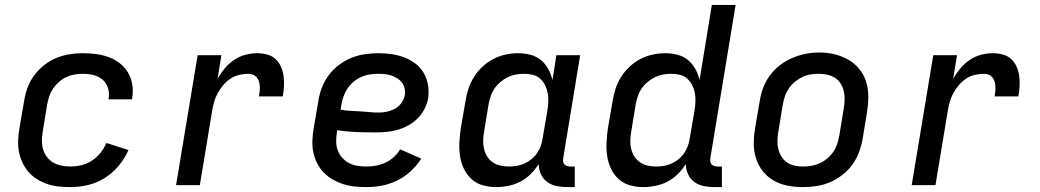

<svg xmlns="http://www.w3.org/2000/svg" viewBox="-20 -755 4240 783"><path d="M267 8Q243 8 219 5.5Q195 3 173 -4.5Q151 -12 131.5 -24Q112 -36 97 -53Q82 -70 72 -91Q62 -112 57.5 -135Q53 -158 54 -182.5Q55 -207 59 -231L78 -341Q82 -368 91.5 -395Q101 -422 118 -445.5Q135 -469 158.5 -488Q182 -507 208.5 -518Q235 -529 262.5 -533.5Q290 -538 317 -538Q345 -538 372 -534.5Q399 -531 423.5 -522Q448 -513 468.5 -497Q489 -481 502 -459Q515 -437 519.5 -410Q524 -383 519 -356Q519 -354 519 -352.5Q519 -351 518 -350H423Q423 -351 423 -351.5Q423 -352 423 -353Q427 -375 420.5 -396Q414 -417 398 -430.5Q382 -444 361 -449Q340 -454 317 -454Q300 -454 283 -451Q266 -448 250 -440.5Q234 -433 220 -420.5Q206 -408 196 -393Q186 -378 180.5 -361Q175 -344 172 -327L154 -217Q151 -199 151 -180.5Q151 -162 156 -145Q161 -128 172 -114Q183 -100 198 -91.5Q213 -83 231 -79.5Q249 -76 267 -76Q290 -76 312.5 -81.5Q335 -87 355 -100Q375 -113 390 -132Q405 -151 414 -172L504 -143Q489 -109 464 -79Q439 -49 407 -29Q375 -9 339 -0.5Q303 8 267 8Z M698 0 786 -530H883L867 -433Q879 -455 896 -475.5Q913 -496 934.5 -510.5Q956 -525 980.5 -531.5Q1005 -538 1029 -538Q1050 -538 1070 -532.5Q1090 -527 1104 -514Q1118 -501 1126 -482.5Q1134 -464 1136.5 -444.5Q1139 -425 1138 -403.5Q1137 -382 1133 -362H1036Q1038 -372 1039 -382.5Q1040 -393 1039.5 -403Q1039 -413 1036 -422.5Q1033 -432 1027 -439.5Q1021 -447 1011.5 -450.5Q1002 -454 992 -454Q974 -454 955 -449.5Q936 -445 919.5 -434Q903 -423 890 -407.5Q877 -392 867.5 -374.5Q858 -357 853 -338.5Q848 -320 845 -302L795 0Z M1474 8Q1450 8 1425.5 5.5Q1401 3 1378.5 -4.5Q1356 -12 1336 -23.5Q1316 -35 1300 -51.5Q1284 -68 1273.5 -89Q1263 -110 1258 -133.5Q1253 -157 1254 -181.5Q1255 -206 1259 -231L1278 -341Q1282 -369 1292 -396Q1302 -423 1319.5 -447Q1337 -471 1361.5 -489.5Q1386 -508 1413 -519Q1440 -530 1468 -534Q1496 -538 1524 -538Q1551 -538 1578 -534Q1605 -530 1629.5 -520.5Q1654 -511 1674.5 -495.5Q1695 -480 1708 -457.5Q1721 -435 1725.5 -408Q1730 -381 1726 -354Q1722 -332 1711 -310.5Q1700 -289 1683 -272Q1666 -255 1645 -243.5Q1624 -232 1601 -225.5Q1578 -219 1555.5 -217Q1533 -215 1511 -215Q1471 -215 1432 -216.5Q1393 -218 1355 -224L1354 -217Q1351 -198 1351 -179Q1351 -160 1357 -143Q1363 -126 1375 -112.5Q1387 -99 1402.5 -90.5Q1418 -82 1436.5 -79Q1455 -76 1474 -76Q1494 -76 1513.5 -79.5Q1533 -83 1551.5 -91.5Q1570 -100 1585.5 -114Q1601 -128 1612 -146L1698 -108Q1680 -80 1654.5 -56.5Q1629 -33 1599 -18.5Q1569 -4 1537.5 2Q1506 8 1474 8ZM1524 -296Q1535 -296 1546.5 -297.5Q1558 -299 1569 -302.5Q1580 -306 1590.5 -311.5Q1601 -317 1609.5 -326Q1618 -335 1623.5 -345.5Q1629 -356 1631 -367Q1633 -381 1630 -394.5Q1627 -408 1619.5 -418Q1612 -428 1601 -435Q1590 -442 1577.5 -446.5Q1565 -451 1551 -452.5Q1537 -454 1524 -454Q1506 -454 1488.5 -451.5Q1471 -449 1454 -441.5Q1437 -434 1422.5 -422Q1408 -410 1397.5 -394.5Q1387 -379 1381 -362Q1375 -345 1372 -327L1369 -308Q1388 -304 1407.5 -303Q1427 -302 1446.5 -301Q1466 -300 1485 -298Q1504 -296 1524 -296Z M2004 8Q1975 8 1948.5 0.5Q1922 -7 1902.5 -25Q1883 -43 1871.5 -67.5Q1860 -92 1856 -119Q1852 -146 1853.5 -174.5Q1855 -203 1859 -231L1878 -341Q1882 -367 1890 -392Q1898 -417 1912.5 -440.5Q1927 -464 1947.5 -483Q1968 -502 1992 -514.5Q2016 -527 2042 -532.5Q2068 -538 2094 -538Q2119 -538 2143.5 -531.5Q2168 -525 2186 -510Q2204 -495 2215.5 -474Q2227 -453 2233 -429L2249 -530H2346L2277 -111Q2276 -104 2276.5 -97Q2277 -90 2281.5 -85Q2286 -80 2292.5 -78Q2299 -76 2306 -76H2324V8H2292Q2270 8 2249 3.5Q2228 -1 2211.5 -13Q2195 -25 2186 -44.5Q2177 -64 2177 -86Q2177 -86 2177 -86Q2177 -86 2177 -86Q2163 -64 2144 -45Q2125 -26 2101.5 -14Q2078 -2 2053 3Q2028 8 2004 8ZM2055 -76Q2071 -76 2087 -78.5Q2103 -81 2118.5 -88Q2134 -95 2147.5 -106Q2161 -117 2170.5 -131Q2180 -145 2185.5 -160.5Q2191 -176 2193 -192L2212 -302Q2215 -320 2216 -338.5Q2217 -357 2214 -374Q2211 -391 2203.5 -406.5Q2196 -422 2183.5 -433.5Q2171 -445 2154 -449.5Q2137 -454 2118 -454Q2101 -454 2084 -451Q2067 -448 2050.5 -440Q2034 -432 2020 -420Q2006 -408 1996 -393Q1986 -378 1980.5 -361Q1975 -344 1972 -327L1954 -217Q1951 -200 1950.5 -182Q1950 -164 1954 -147.5Q1958 -131 1967 -116.5Q1976 -102 1989.5 -93Q2003 -84 2020 -80Q2037 -76 2055 -76Z M2604 8Q2575 8 2548.5 0.5Q2522 -7 2502.5 -25Q2483 -43 2471.5 -67.5Q2460 -92 2456 -119Q2452 -146 2453.5 -174.5Q2455 -203 2459 -231L2478 -341Q2482 -367 2490 -392Q2498 -417 2512.5 -440.5Q2527 -464 2547.5 -483Q2568 -502 2592 -514.5Q2616 -527 2642 -532.5Q2668 -538 2694 -538Q2719 -538 2743.5 -531.5Q2768 -525 2786 -510Q2804 -495 2815.5 -474Q2827 -453 2833 -429L2883 -735H2980L2877 -111Q2876 -104 2876.5 -97Q2877 -90 2881.5 -85Q2886 -80 2892.5 -78Q2899 -76 2906 -76H2924V8H2892Q2870 8 2849 3.5Q2828 -1 2811.5 -13Q2795 -25 2786 -44.5Q2777 -64 2777 -86Q2777 -86 2777 -86Q2777 -86 2777 -86Q2763 -64 2744 -45Q2725 -26 2701.5 -14Q2678 -2 2653 3Q2628 8 2604 8ZM2655 -76Q2671 -76 2687 -78.5Q2703 -81 2718.5 -88Q2734 -95 2747.5 -106Q2761 -117 2770.5 -131Q2780 -145 2785.5 -160.5Q2791 -176 2793 -192L2812 -302Q2815 -320 2816 -338.5Q2817 -357 2814 -374Q2811 -391 2803.5 -406.5Q2796 -422 2783.5 -433.5Q2771 -445 2754 -449.5Q2737 -454 2718 -454Q2701 -454 2684 -451Q2667 -448 2650.5 -440Q2634 -432 2620 -420Q2606 -408 2596 -393Q2586 -378 2580.5 -361Q2575 -344 2572 -327L2554 -217Q2551 -200 2550.5 -182Q2550 -164 2554 -147.5Q2558 -131 2567 -117Q2576 -103 2589.5 -93.5Q2603 -84 2620 -80Q2637 -76 2655 -76Q2655 -76 2655 -76Q2655 -76 2655 -76Z M3254 8Q3222 8 3191.5 2Q3161 -4 3135.5 -18.5Q3110 -33 3091.5 -56Q3073 -79 3063.5 -108Q3054 -137 3054 -168.5Q3054 -200 3059 -231L3078 -341Q3082 -369 3092 -396Q3102 -423 3119.5 -447Q3137 -471 3160.5 -489Q3184 -507 3211 -518.5Q3238 -530 3266 -535.5Q3294 -541 3322 -541Q3354 -541 3384 -533.5Q3414 -526 3439.5 -511.5Q3465 -497 3484 -474Q3503 -451 3512 -422.5Q3521 -394 3521 -362Q3521 -330 3516 -299L3498 -189Q3493 -161 3483 -134Q3473 -107 3456 -83.5Q3439 -60 3415 -41.5Q3391 -23 3364 -11.5Q3337 0 3309 4Q3281 8 3254 8ZM3255 -76Q3273 -76 3290 -79Q3307 -82 3323.5 -89.5Q3340 -97 3354.5 -109.5Q3369 -122 3379 -137Q3389 -152 3394.5 -169Q3400 -186 3403 -203L3421 -313Q3424 -331 3424.5 -349Q3425 -367 3421 -383.5Q3417 -400 3408 -414.5Q3399 -429 3384.5 -438Q3370 -447 3353 -450.5Q3336 -454 3318 -454Q3300 -454 3283 -451Q3266 -448 3250 -440Q3234 -432 3220 -420Q3206 -408 3196 -393Q3186 -378 3180.5 -361Q3175 -344 3172 -327L3154 -217Q3151 -200 3150.5 -182Q3150 -164 3154 -147.5Q3158 -131 3167 -116.5Q3176 -102 3189.5 -92.5Q3203 -83 3220.5 -79.5Q3238 -76 3255 -76Z M3698 0 3786 -530H3883L3867 -433Q3879 -455 3896 -475.5Q3913 -496 3934.5 -510.5Q3956 -525 3980.5 -531.5Q4005 -538 4029 -538Q4050 -538 4070 -532.5Q4090 -527 4104 -514Q4118 -501 4126 -482.5Q4134 -464 4136.5 -444.5Q4139 -425 4138 -403.5Q4137 -382 4133 -362H4036Q4038 -372 4039 -382.5Q4040 -393 4039.5 -403Q4039 -413 4036 -422.5Q4033 -432 4027 -439.5Q4021 -447 4011.5 -450.5Q4002 -454 3992 -454Q3974 -454 3955 -449.5Q3936 -445 3919.5 -434Q3903 -423 3890 -407.5Q3877 -392 3867.5 -374.5Q3858 -357 3853 -338.5Q3848 -320 3845 -302L3795 0Z"/></svg>

Font: Iosevka Curly Medium Extended
Style: Italic
Weight: 500
Width: 7
Italic angle: -9°
Monospace: yes
Designer: Belleve Invis
Foundry: Belleve Invis
Version: Version 11.1.0; ttfautohint (v1.8.3)